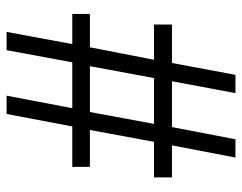

<svg xmlns="http://www.w3.org/2000/svg" viewBox="-98 -656 754 599"><g transform="rotate(90 279.5 -357.0)"><path d="M80 0 118 -205H24V-260H128L167 -460H57V-516H177L214 -714H271L234 -516H377L415 -714H472L434 -516H534V-460H423L386 -260H501V-205H375L336 0H279L318 -205H175L137 0ZM187 -260H330L367 -460H224Z"/></g></svg>

Font: Noto Serif Khojki
Style: Regular
Weight: 400
Designer: Juan Bruce
Version: Version 2.002